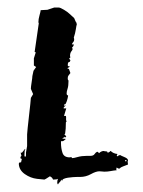

<svg xmlns="http://www.w3.org/2000/svg" viewBox="-20 -470 379 510"><path d="M98 7 78 5Q61 3 46 -7.5Q31 -18 30 -34Q30 -37 31 -38L36 -39L38 -48Q36 -48 34 -50L35 -54L37 -56L35 -64Q35 -65 36 -65Q37 -64 38 -64L46 -74L48 -73Q46 -73 45.5 -69Q45 -65 45 -60V-56Q45 -55 46 -54H48Q49 -55 49 -58V-65Q49 -67 50.5 -73.5Q52 -80 52 -82V-113Q52 -115 53.5 -130Q55 -145 57 -162Q59 -179 60.5 -193.5Q62 -208 62 -210L68 -220L62 -234Q62 -239 64 -251.5Q66 -264 66 -268L69 -282L76 -292L70 -296V-315L75 -331L72 -332L83 -408Q83 -409 82.5 -409.5Q82 -410 82 -411Q82 -419 85 -429.5Q88 -440 88 -443L106 -444L124 -450H136Q140 -450 150 -444Q160 -438 165 -433L177 -422Q178 -420 180 -415Q182 -410 183 -410L184 -405Q183 -403 181.5 -392.5Q180 -382 176 -370Q177 -368 177 -365Q177 -362 175.5 -359.5Q174 -357 172 -355V-354L171 -353Q171 -352 172 -352H176Q176 -348 171 -343Q173 -341 173 -340Q173 -338 169.5 -333.5Q166 -329 166 -321L167 -318Q166 -316 165 -316Q164 -316 164 -315Q164 -313 167 -310Q166 -305 163 -305Q160 -305 160 -296Q160 -294 166 -293Q159 -289 159 -289Q159 -288 160 -288Q161 -288 161 -287.5Q161 -287 163 -287L167 -276Q164 -272 162 -269.5Q160 -267 160 -263V-262V-260Q160 -258 162 -256Q162 -242 159.5 -234.5Q157 -227 157 -222Q157 -219 158 -218L161 -216Q160 -209 157.5 -201.5Q155 -194 153 -193H151L150 -189L155 -190Q153 -188 151 -186.5Q149 -185 149 -183Q149 -182 150 -182H156L150 -162H155Q156 -159 155.5 -154.5Q155 -150 157 -148L155 -145Q155 -134 154.5 -128.5Q154 -123 153 -115L151 -113L156 -108Q155 -106 154.5 -106Q154 -106 152 -104L153 -107Q147 -103 145 -102L155 -101Q149 -95 146 -95H145H142V-90Q142 -76 146 -64Q150 -52 165 -52Q167 -52 168 -52.5Q169 -53 170 -53Q170 -50 172 -50Q176 -50 186.5 -53Q197 -56 211 -56H220Q228 -56 231 -60.5Q234 -65 238 -67Q241 -66 241 -65.5Q241 -65 243 -63Q249 -69 256 -69Q257 -68 261.5 -68Q266 -68 266 -64L270 -66Q272 -67 272.5 -68Q273 -69 274 -69Q281 -62 292 -61L290 -56Q291 -55 292 -55Q294 -55 294.5 -56.5Q295 -58 300 -58Q300 -57 310 -53Q320 -49 320 -44Q320 -42 319 -41L320 -33Q313 -30 307 -28Q301 -26 297 -22Q294 -22 291.5 -24Q289 -26 290 -25Q289 -23 289 -20V-19Q289 -18 291 -18Q281 -17 273.5 -15.5Q266 -14 257 -14Q254 -14 251 -14.5Q248 -15 244 -15Q235 -15 221.5 -7.5Q208 0 193 0H185Q181 0 174 0.5Q167 1 160.5 2Q154 3 149.5 5Q145 7 145 11L143 7Q141 12 138.5 14Q136 16 134 20Q132 18 132 15Q132 10 134 5Q131 7 121 7Q119 2 116 0.5Q113 -1 113 -2L102 5ZM315 -45Q313 -45 312 -44Q312 -43 314 -41Q316 -41 316 -44Q316 -45 315 -45Z"/></svg>

Font: East Sea Dokdo
Style: Regular
Weight: 400
Designer: YoonDesign Inc.
Foundry: YoonDesign Inc.
Version: Version 1.00